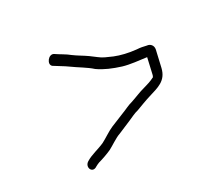

<svg xmlns="http://www.w3.org/2000/svg" viewBox="-98 -578 689 660"><g transform="rotate(-30 246.5 -248.0)"><path d="M114 -45C118 -47 125 -51 129 -52C144 -56 167 -64 182 -71C196 -78 223 -97 239 -102C254 -108 275 -117 291 -124C303 -129 320 -138 334 -141C353 -148 373 -156 393 -162C431 -174 466 -180 477 -226L492 -291C495 -306 485 -317 472 -318C458 -321 452 -323 435 -324C405 -327 376 -334 354 -343L327 -355C319 -359 312 -363 306 -368L282 -386C265 -398 248 -407 232 -419C218 -431 196 -442 182 -452C164 -464 140 -432 156 -420C171 -410 191 -399 206 -388C229 -371 257 -356 278 -337C302 -320 331 -308 363 -298C390 -290 423 -287 453 -283L440 -226C439 -221 438 -217 436 -214C436 -213 436 -213 435 -213C422 -206 406 -201 391 -197C371 -192 349 -182 330 -176C314 -172 298 -163 284 -158C266 -151 248 -143 230 -136C213 -129 189 -112 173 -104C149 -93 121 -88 100 -75C77 -62 91 -29 114 -45Z"/></g></svg>

Font: Electronic
Style: SeLtIt
Weight: 300
Version: Version 1.011